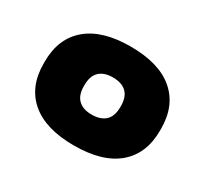

<svg xmlns="http://www.w3.org/2000/svg" viewBox="-82 -762 604 566"><g transform="rotate(30 220.0 -479.0)"><path d="M219.5 -310.5Q123.5 -310.5 72.8 -353.5Q22 -396.5 22 -475.5V-482Q22 -561 73 -604Q124 -647 219.5 -647Q316.5 -647 367.2 -603.8Q418 -560.5 418 -482V-475.5Q418 -396.5 367.2 -353.5Q316.5 -310.5 219.5 -310.5ZM219.5 -415.5Q250 -415.5 266 -430.8Q282 -446 282 -477V-480.5Q282 -511.5 266 -526.8Q250 -542 219.5 -542Q190 -542 174 -526.8Q158 -511.5 158 -480.5V-477Q158 -446 174 -430.8Q190 -415.5 219.5 -415.5Z"/></g></svg>

Font: Anek Latin Expanded ExtraBold
Style: Regular
Weight: 800
Width: 7
Designer: Yesha Goshar
Foundry: Ek Type
Version: Version 1.003